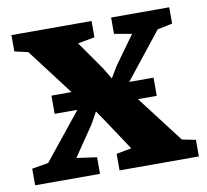

<svg xmlns="http://www.w3.org/2000/svg" viewBox="-67 -628 757 701"><g transform="rotate(-10 312.0 -277.5)"><path d="M69.5 -72 229.5 -271 68.5 -483 18.5 -494.5V-555H315.5V-494.5L253 -483L326.5 -378L352 -335.5L377.5 -378L453 -483L388 -494.5V-555H603.5V-494.5L548 -483L396.5 -292L565 -71.5L615.5 -61.5V0H321.5V-61.5L377.5 -72L304 -183L274 -227L250 -183.5L174 -72L249 -61.5V0H8.5V-61.5ZM502.5 -312V-244.5H124V-312Z"/></g></svg>

Font: Merriweather 20pt ExtraBold
Style: Regular
Weight: 800
Version: Version 2.100